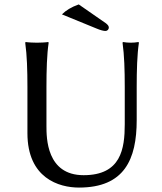

<svg xmlns="http://www.w3.org/2000/svg" viewBox="-20 -838 732 868"><path d="M544 -445V-277C544 -165 527 -46 358 -46C190 -46 190 -215 190 -269V-445C190 -520 192 -592 200 -645L198 -648C186 -646 159 -645 147 -645C135 -645 108 -646 96 -648L94 -645C102 -588 104 -520 104 -445V-236C104 -32 247 10 337 10C542 10 598 -117 598 -295V-445C598 -520 600 -592 608 -645L606 -648C594 -646 583 -645 571 -645C559 -645 548 -646 536 -648L534 -645C542 -588 544 -520 544 -445ZM336 -818C302 -806 278 -791 260 -773L414 -710C435 -701 449 -698 457 -698C465 -698 472 -705 472 -713C472 -720 468 -726 457 -734Z"/></svg>

Font: Libertinus Sans
Style: Regular
Weight: 400
Designer: Philipp H. Poll, Khaled Hosny
Foundry: Caleb Maclennan
Version: Version 7.050;RELEASE